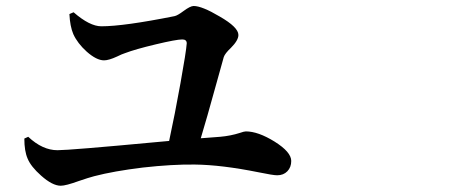

<svg xmlns="http://www.w3.org/2000/svg" viewBox="-20 -671 1540 628"><path d="M178.7 -63.5Q151.4 -63.5 114.3 -96.7Q81.1 -126 70.3 -152.3Q59.6 -176.8 59.6 -217.8L72.3 -223.6Q119.1 -179.7 168 -179.7Q208 -179.7 490.2 -206.1Q519.5 -209 533.2 -210Q551.8 -295.9 570.3 -398.9Q588.9 -502 590.8 -529.3Q590.8 -542 576.2 -542Q556.6 -542 489.3 -525.9Q421.9 -509.8 388.7 -497.1Q378.9 -494.1 363.3 -486.3Q335.9 -473.6 320.3 -473.6Q295.9 -473.6 263.7 -502Q233.4 -529.3 219.7 -559.6Q209 -585 207 -625L220.7 -630.9Q273.4 -585 311.5 -585Q384.8 -585 550.8 -618.2Q560.5 -620.1 580.1 -634.8Q602.5 -651.4 613.3 -651.4Q640.6 -651.4 698.2 -617.2Q759.8 -582 759.8 -556.6Q759.8 -539.1 735.4 -514.6Q715.8 -496.1 711.9 -484.4Q707 -466.8 688.5 -400.4Q654.3 -276.4 636.7 -218.8Q640.6 -218.8 649.4 -219.7Q685.5 -222.7 700.2 -223.6Q734.4 -226.6 764.6 -236.3Q778.3 -241.2 784.2 -241.2Q824.2 -241.2 877.9 -208Q932.6 -173.8 932.6 -144.5Q932.6 -124 919.9 -110.8Q907.2 -97.7 886.7 -97.7Q873 -97.7 826.2 -107.4Q705.1 -131.8 617.2 -132.8Q543.9 -133.8 447.3 -123Q351.6 -111.3 288.1 -94.7Q269.5 -89.8 238.3 -79.1Q195.3 -63.5 178.7 -63.5Z"/></svg>

Font: Bpmf GenYo Min B
Style: B
Weight: 700
Foundry: But Ko
Version: Version 1.320